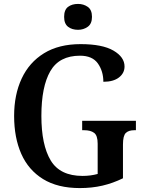

<svg xmlns="http://www.w3.org/2000/svg" viewBox="-20 -949 738 979"><path d="M387 10Q274 10 199.5 -36Q125 -82 88.5 -164.5Q52 -247 52 -358Q52 -466 90.5 -548.5Q129 -631 204.5 -677.5Q280 -724 391 -724Q502 -724 558.5 -691Q615 -658 615 -610Q615 -576 586.5 -554Q558 -532 507 -532Q507 -586 479 -625.5Q451 -665 388 -665Q282 -665 236.5 -586Q191 -507 191 -358Q191 -210 238.5 -131Q286 -52 401 -52Q421 -52 440.5 -54.5Q460 -57 478 -62V-216Q478 -258 460 -271.5Q442 -285 410 -285H399V-333H673V-285H664Q636 -285 621.5 -271Q607 -257 607 -212V-40Q556 -15 502.5 -2.5Q449 10 387 10ZM378 -797Q347 -797 327 -812.5Q307 -828 307 -863Q307 -899 327 -914Q347 -929 378 -929Q406 -929 427.5 -914Q449 -899 449 -863Q449 -828 427.5 -812.5Q406 -797 378 -797Z"/></svg>

Font: Noto Serif Tamil SemiCondensed SemiBold
Style: Italic
Weight: 600
Width: 4
Italic angle: -12°
Designer: Indian Type Foundry, Tom Grace, and the Monotype Design Team
Foundry: Monotype Imaging Inc.
Version: Version 2.003; ttfautohint (v1.8.4.7-5d5b)